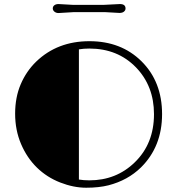

<svg xmlns="http://www.w3.org/2000/svg" viewBox="-20 -899 857 929"><path d="M155.3 -601.1Q257.8 -699.7 412.6 -699.7Q566.4 -699.7 664.6 -602.5Q764.2 -503.9 764.2 -346.7Q764.2 -189.9 662.1 -88.9Q598.1 -26.4 504.9 -2.4Q458.5 9.3 397.2 9.3Q335.9 9.3 271.5 -15.9Q207 -41 158.7 -88.1Q110.4 -135.3 81.8 -202.4Q53.2 -269.5 53.2 -348.9Q53.2 -428.2 80.3 -491.5Q107.4 -554.7 155.3 -601.1ZM412.1 -664.1Q385.3 -664.1 361.8 -660.2V-30.3Q384.3 -26.4 412.1 -26.4Q542.5 -26.4 631.8 -113.3Q725.1 -203.6 725.1 -346.7Q725.1 -482.9 637.7 -573.2Q549.3 -664.1 412.1 -664.1ZM336.4 -840.3 263.2 -835.9Q251.5 -835.9 243.4 -842.5Q235.4 -849.1 235.4 -858.4Q235.4 -867.7 242.9 -873.5Q250.5 -879.4 263.2 -879.4Q263.2 -879.4 332.5 -875.5H482.4L560.1 -879.4Q587.4 -879.4 587.4 -857.9Q587.4 -849.1 579.8 -842.8Q572.3 -836.4 558.1 -836.4L488.3 -840.3Z"/></svg>

Font: Limelight
Style: Regular
Weight: 400
Designer: Nicole Fally
Foundry: Nicole Fally
Version: Version 1.002